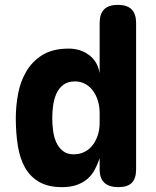

<svg xmlns="http://www.w3.org/2000/svg" viewBox="-20 -760 640 790"><path d="M467 10Q429 10 409.5 -8Q390 -26 390 -63V-109Q382 -85 370.5 -63Q359 -41 341 -25Q323 -9 297 0.5Q271 10 235 10Q179 10 142 -11Q105 -32 83.5 -69.5Q62 -107 53.5 -159.5Q45 -212 45 -274Q45 -324 54.5 -374.5Q64 -425 88.5 -466.5Q113 -508 155 -534Q197 -560 263 -560Q311 -560 346.5 -533.5Q382 -507 390 -459V-665Q390 -703 408.5 -721.5Q427 -740 465 -740Q503 -740 521.5 -721.5Q540 -703 540 -665V-63Q540 -26 522.5 -8Q505 10 467 10ZM283 -125Q306 -125 325.5 -134Q345 -143 359 -160Q373 -177 381.5 -201Q390 -225 390 -255V-295Q390 -321 383 -344.5Q376 -368 363 -386Q350 -404 331 -414.5Q312 -425 289 -425Q259 -425 240.5 -411Q222 -397 212 -374.5Q202 -352 198.5 -325.5Q195 -299 195 -273Q195 -248 198.5 -222Q202 -196 211.5 -174.5Q221 -153 238.5 -139Q256 -125 283 -125Z"/></svg>

Font: Maple Mono ExtraBold
Style: Regular
Weight: 800
Monospace: yes
Designer: subframe7536
Version: Version 7.000